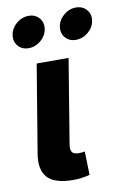

<svg xmlns="http://www.w3.org/2000/svg" viewBox="-86 -811 560 865"><g transform="rotate(-10 193.5 -378.5)"><path d="M178.7 2.9Q94.7 2.9 61.3 -32.7Q27.8 -68.4 40 -141.6L106.4 -542.5H252.4L189.5 -160.6Q185.1 -135.3 192.4 -123.5Q199.7 -111.8 222.2 -111.8Q232.9 -111.8 239.5 -112.5Q246.1 -113.3 251 -114.7L253.9 -7.3Q242.7 -3.9 222.9 -0.5Q203.1 2.9 178.7 2.9ZM299.8 -616.7Q269 -616.7 251.2 -637.7Q233.4 -658.7 238.3 -688.5Q243.2 -718.3 268.1 -739.3Q293 -760.3 323.7 -760.3Q354.5 -760.3 372.6 -739.3Q390.6 -718.3 385.7 -688.5Q380.9 -658.7 355.7 -637.7Q330.6 -616.7 299.8 -616.7ZM83.5 -616.7Q52.7 -616.7 34.9 -637.7Q17.1 -658.7 22 -688.5Q26.9 -718.3 51.8 -739.3Q76.7 -760.3 107.4 -760.3Q138.2 -760.3 156 -739.3Q173.8 -718.3 168.9 -688.5Q164.1 -658.7 139.2 -637.7Q114.3 -616.7 83.5 -616.7Z"/></g></svg>

Font: Inter 16pt
Style: Bold Italic
Weight: 700
Italic angle: -9.3988°
Version: Version 4.001;git-66647c0bb